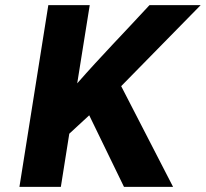

<svg xmlns="http://www.w3.org/2000/svg" viewBox="-20 -731 805 751"><path d="M56 0H218L251 -208L329 -280L465 0H657L454 -394L765 -711H565L562 -708C469 -607 375 -511 282 -405L331 -711H169Z"/></svg>

Font: Aerodynamic
Style: BdObl
Weight: 500
Designer: Google
Version: Version 2.000980; 2014